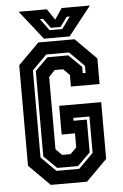

<svg xmlns="http://www.w3.org/2000/svg" viewBox="-58 -899 600 940"><g transform="rotate(-5 242.0 -429.0)"><path d="M153 0 50 -103V-597L153 -700H331L434 -597V-471H293V-528L262.5 -558.5H221L191 -527V-171.5L221 -141.5H262.5L293 -172V-241H227.5V-382H434V-103L331 0ZM186.5 -66H298.5L370.5 -138V-317H291.5V-303H356.5V-142L293.5 -80H191.5L128.5 -142V-562L191.5 -624H293.5L356.5 -562V-531H370.5V-566L298.5 -638H186.5L114.5 -566V-138ZM182 -716 70 -858H208.5L245 -804L281.5 -858H420L308 -716ZM213 -755H275L317.5 -813H302L268 -766H220L186 -813H170.5Z"/></g></svg>

Font: Tourney Condensed Regular
Style: Bold
Weight: 700
Width: 3
Designer: Tyler Finck
Foundry: Etcetera Type Co
Version: Version 1.010; ttfautohint (v1.8.3)